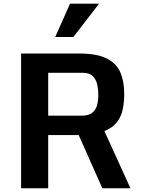

<svg xmlns="http://www.w3.org/2000/svg" viewBox="-20 -1007 765 1027"><path d="M92.8 0V-720.7H403.8Q499.5 -720.7 551.8 -693.8Q604 -667 624.3 -618.7Q644.5 -570.3 644.5 -505.4Q644.5 -460.9 636.5 -422.1Q628.4 -383.3 605.5 -353.5Q582.5 -323.7 538.6 -305.7L677.7 0H527.3L400.9 -284.7H237.8V0ZM237.8 -388.2H416Q453.1 -388.2 472.4 -403.1Q491.7 -418 498.8 -443.1Q505.9 -468.3 505.9 -499Q505.9 -528.3 499.8 -555.7Q493.7 -583 475.8 -600.3Q458 -617.7 421.9 -617.7H237.8ZM354.5 -987.3H509.8L372.6 -809.1H275.4Z"/></svg>

Font: Monda
Style: Bold
Weight: 700
Designer: Vernon Adams
Foundry: Vernon Adams
Version: Version 2.100; ttfautohint (v1.8.3)